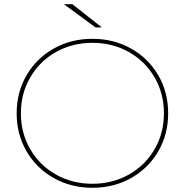

<svg xmlns="http://www.w3.org/2000/svg" viewBox="-20 -887 876 910"><path d="M418 3Q317 3 235 -43Q153 -89 106 -169.5Q59 -250 59 -350Q59 -450 106 -530.5Q153 -611 235 -657Q317 -703 418 -703Q519 -703 601 -657Q683 -611 730 -530.5Q777 -450 777 -350Q777 -250 730 -169.5Q683 -89 601 -43Q519 3 418 3ZM418 -16Q513 -16 590.5 -59.5Q668 -103 712.5 -179.5Q757 -256 757 -350Q757 -444 712.5 -520.5Q668 -597 590.5 -640.5Q513 -684 418 -684Q323 -684 245.5 -640.5Q168 -597 123.5 -520.5Q79 -444 79 -350Q79 -256 123.5 -179.5Q168 -103 245.5 -59.5Q323 -16 418 -16ZM283 -867H323L463 -757H433Z"/></svg>

Font: Montserrat
Style: Regular
Weight: 400
Designer: Julieta Ulanovsky
Foundry: Julieta Ulanovsky
Version: Version 8.000